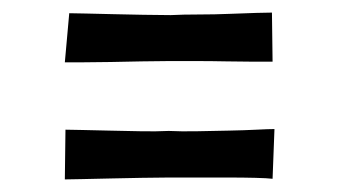

<svg xmlns="http://www.w3.org/2000/svg" viewBox="-20 -442 540 305"><path d="M83 -157 84 -236Q92 -236 111 -235.5Q130 -235 154.5 -234.5Q179 -234 203.5 -233.5Q228 -233 248 -234Q268 -233 293 -233.5Q318 -234 343 -234.5Q368 -235 387.5 -236Q407 -237 416 -237L413 -158Q405 -159 385.5 -159.5Q366 -160 341 -160Q316 -160 291.5 -160Q267 -160 248 -160Q230 -160 205 -159.5Q180 -159 155.5 -158.5Q131 -158 111 -157.5Q91 -157 83 -157ZM83 -343 90 -421Q98 -421 117 -420.5Q136 -420 159.5 -419.5Q183 -419 207.5 -418.5Q232 -418 251 -418Q271 -419 296 -419Q321 -419 345 -420Q369 -421 387 -421.5Q405 -422 412 -422L413 -344Q403 -344 383.5 -344Q364 -344 339.5 -344.5Q315 -345 291 -345Q267 -345 248 -345Q230 -345 205 -344.5Q180 -344 155.5 -343.5Q131 -343 111 -343Q91 -343 83 -343Z"/></svg>

Font: Truculenta SemiBold
Style: Regular
Weight: 600
Version: Version 1.002